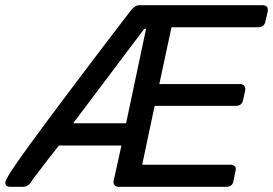

<svg xmlns="http://www.w3.org/2000/svg" viewBox="-54 -720 1052 740"><path d="M-17 0Q-26 0 -30.5 -6Q-35 -12 -33 -20Q-32 -26 -27 -33Q-22 -43 -13.5 -56.5Q-5 -70 12.5 -95Q30 -120 61 -163Q92 -206 142.5 -273.5Q193 -341 268 -440.5Q343 -540 449 -678Q465 -700 483 -700H958Q981 -700 978 -676L969 -638Q965 -615 941 -615H607L560 -396H872Q882 -396 887.5 -389.5Q893 -383 891 -372L883 -335Q879 -312 854 -312H542L494 -85H836Q846 -85 851.5 -78.5Q857 -72 854 -62L846 -23Q842 0 818 0H403Q393 0 387.5 -6.5Q382 -13 384 -23L414 -159H173Q134 -110 112.5 -81.5Q91 -53 81 -40Q71 -27 68.5 -22.5Q66 -18 65 -17Q60 -10 52.5 -5Q45 0 36 0ZM228 -245H432L509 -609H502Z"/></svg>

Font: Lubike
Style: Italic
Weight: 400
Italic angle: -12°
Foundry: Honoka55
Version: Version 1.000;July 22, 2022;FontCreator 14.0.0.2862 64-bit